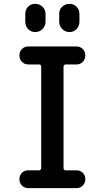

<svg xmlns="http://www.w3.org/2000/svg" viewBox="-20 -970 540 990"><path d="M180.7 -91.8Q191.4 -91.8 192.4 -103.5V-626Q192.4 -637.7 180.7 -637.7H126Q106.4 -637.7 93.3 -650.9Q80.1 -664.1 80.1 -684.1Q80.1 -704.1 93.3 -717.3Q106.4 -730.5 126 -730.5H374Q393.6 -730.5 406.7 -717.3Q419.9 -704.1 419.9 -684.1Q419.9 -664.1 406.7 -650.9Q393.6 -637.7 374 -637.7H319.3Q308.6 -637.7 307.6 -626V-103.5Q307.6 -91.8 319.3 -91.8H374Q393.6 -91.8 406.7 -79.1Q419.9 -66.4 419.9 -46.4Q419.9 -26.4 406.7 -13.2Q393.6 0 374 0H126Q106.4 0 93.3 -13.2Q80.1 -26.4 80.1 -46.4Q80.1 -66.4 93.3 -79.1Q106.4 -91.8 126 -91.8ZM389.6 -898.4V-858.4Q389.6 -835.9 375 -820.3Q360.4 -804.7 338.4 -804.7Q316.4 -804.7 300.8 -820.3Q285.2 -835.9 285.2 -858.4V-898.4Q285.2 -920.9 300.8 -935.5Q316.4 -950.2 338.4 -950.2Q360.4 -950.2 375 -935.1Q389.6 -919.9 389.6 -898.4ZM110.4 -898.4Q110.4 -920.9 125 -935.5Q139.6 -950.2 161.6 -950.2Q183.6 -950.2 199.2 -935.1Q214.8 -919.9 214.8 -898.4V-858.4Q214.8 -835.9 199.2 -820.3Q183.6 -804.7 161.6 -804.7Q139.6 -804.7 125 -820.3Q110.4 -835.9 110.4 -858.4Z"/></svg>

Font: Rounded-X Mgen+ 1m medium
Style: Regular
Weight: 500
Designer: [Source Han Sans]
Ryoko NISHIZUKA  (kana & ideographs); Paul D. Hunt (Latin, Greek & Cyrillic); Wenlong ZHANG  (bopomofo
Version: Version 1.059.20150602